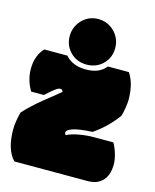

<svg xmlns="http://www.w3.org/2000/svg" viewBox="-116 -808 712 884"><g transform="rotate(15 240.0 -366.5)"><path d="M472.7 -408.7Q472.7 -487.3 440.9 -533.7H340.8Q310.5 -494.1 246.1 -494.1Q181.6 -494.1 147.9 -533.7H38.1Q22.5 -519 11.7 -492.7Q1 -466.3 1 -432.1Q1 -377.9 29.8 -330.6H90.3Q135.3 -372.6 149.4 -377Q154.3 -377.9 156.2 -377.9Q166.5 -377.9 169.4 -366.7Q149.4 -349.6 133.3 -336.9Q51.8 -274.4 7.3 -225.1Q-5.4 -176.8 -5.4 -141.6Q-5.4 -45.4 38.1 0H386.2Q428.7 0 453.1 -22Q483.9 -49.3 483.9 -106Q483.9 -126.5 476.1 -153.6Q468.3 -180.7 455.6 -202.6H361.3Q328.1 -202.6 292 -196Q255.9 -189.5 235.4 -178.2Q230 -182.1 230 -189.9Q230 -202.1 259 -211.9Q288.1 -221.7 350.6 -224.6Q414.1 -267.6 459.5 -330.1Q464.8 -345.2 468.8 -370.4Q472.7 -395.5 472.7 -408.7ZM166.5 -701.7Q134.8 -668.9 134.8 -624Q134.8 -579.1 165.5 -547.9Q196.3 -516.6 243.2 -516.6Q290 -516.6 321.8 -548.3Q351.6 -579.1 351.6 -624Q351.6 -668.9 319.8 -701.7Q287.1 -733.4 242.7 -733.4Q198.2 -733.4 166.5 -701.7Z"/></g></svg>

Font: Friends & Family
Style: Regular
Weight: 400
Designer: Sarang Kulkarni, Maithili Shingre, Noopur Datye
Foundry: Ek Type
Version: Version 1.000;hotconv 1.0.117;makeotfexe 2.5.65602